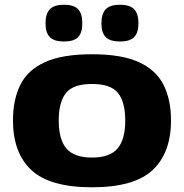

<svg xmlns="http://www.w3.org/2000/svg" viewBox="-20 -784 779 814"><path d="M35 -274Q35 -361 66 -424Q97 -487 170.5 -520.5Q244 -554 370 -554Q496 -554 569 -520.5Q642 -487 673.5 -424Q705 -361 705 -274Q705 -136 627 -63Q549 10 370 10Q191 10 113 -63Q35 -136 35 -274ZM229 -273Q229 -192 262 -154Q295 -116 370 -116Q445 -116 478 -154Q511 -192 511 -273Q511 -351 480.5 -389.5Q450 -428 370 -428Q290 -428 259.5 -389.5Q229 -351 229 -273ZM489 -608Q447 -608 428.5 -626.5Q410 -645 410 -685Q410 -726 428.5 -745Q447 -764 489 -764Q530 -764 548.5 -745Q567 -726 567 -685Q567 -645 548.5 -626.5Q530 -608 489 -608ZM251 -608Q210 -608 191.5 -626.5Q173 -645 173 -685Q173 -726 191.5 -745Q210 -764 251 -764Q293 -764 311 -745Q329 -726 329 -685Q329 -645 311 -626.5Q293 -608 251 -608Z"/></svg>

Font: Georama Extended
Style: Bold
Weight: 700
Width: 7
Designer: Jean-Baptiste Levee
Foundry: Production Type
Version: Version 1.000